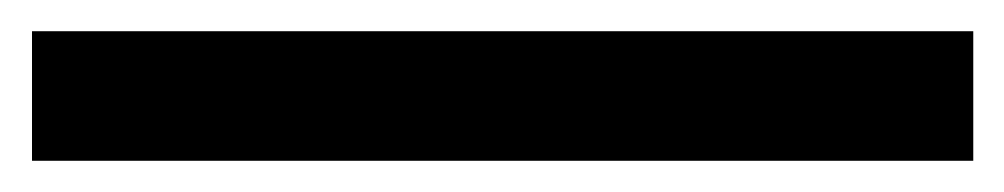

<svg xmlns="http://www.w3.org/2000/svg" viewBox="-22 -103 643 123"><path d="M-1.5 -83H601.5V0H-1.5Z"/></svg>

Font: JuliaMono Medium
Style: Regular
Weight: 500
Monospace: yes
Designer: cormullion
Foundry: corm
Version: Version 0.054; ttfautohint (v1.8.4)